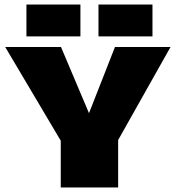

<svg xmlns="http://www.w3.org/2000/svg" viewBox="-20 -830 778 850"><path d="M336 -810V-669H97V-810ZM655 -810V-669H416V-810ZM503 0H249V-207L3 -622H250L374 -329L489 -622H735L503 -210Z"/></svg>

Font: Sarpanch Black
Style: Regular
Weight: 900
Designer: Manushi Parikh (Devanagari and Latin), Jyotish Sonowal (Devanagari)
Foundry: Indian Type Foundry
Version: Version 2.004;PS 1.0;hotconv 1.0.78;makeotf.lib2.5.61930; tt